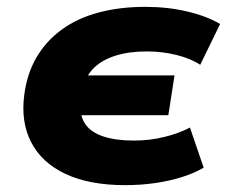

<svg xmlns="http://www.w3.org/2000/svg" viewBox="-20 -529 662 560"><path d="M345 11Q241 11 171.5 -21.5Q102 -54 71 -114Q40 -174 51 -254Q59 -315 87 -362.5Q115 -410 160.5 -443Q206 -476 267.5 -492.5Q329 -509 404 -509Q469 -509 526 -495.5Q583 -482 622 -459L564 -340Q537 -358 495.5 -368.5Q454 -379 408 -379Q356 -379 316.5 -366.5Q277 -354 253 -330Q229 -306 222 -271L207 -309H489L471 -193H189L215 -228Q212 -192 228.5 -167.5Q245 -143 281.5 -131Q318 -119 371 -119Q416 -119 459 -129.5Q502 -140 534 -157L574 -40Q547 -24 510.5 -12.5Q474 -1 432 5Q390 11 345 11Z"/></svg>

Font: Nunito Sans 10pt SemiExpanded Black
Style: Italic
Weight: 900
Width: 6
Italic angle: -9°
Designer: Vernon Adams
Foundry: Vernon Adams
Version: Version 3.101;gftools[0.9.27]